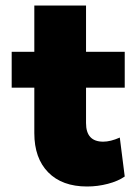

<svg xmlns="http://www.w3.org/2000/svg" viewBox="-20 -675 508 705"><path d="M295.9 -223.1Q295.9 -154.8 358.9 -154.8Q385.7 -154.8 419.9 -169.9L438 -26.9Q413.6 -9.8 376 0Q338.4 9.8 299.8 9.8Q208 9.8 157 -42.2Q106 -94.2 106 -186V-353H22.9V-484.9H106V-654.8H295.9V-484.9H438V-353H295.9Z"/></svg>

Font: Human Sans Black
Style: Regular
Weight: 800
Designer: Tim Radville
Foundry: Continuum
Version: Version 1.000;FEAKit 1.0